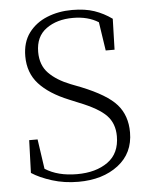

<svg xmlns="http://www.w3.org/2000/svg" viewBox="-53 -783 662 843"><g transform="rotate(-5 277.5 -362.0)"><path d="M259 15Q197 15 143 -2Q89 -19 54 -42L59 -186H96L115 -55Q171 -19 256 -19Q339 -19 391.5 -56.5Q444 -94 444 -170Q444 -226 410 -261.5Q376 -297 290 -331L249 -348Q163 -383 118.5 -432Q74 -481 74 -554Q74 -616 104.5 -657Q135 -698 185.5 -718.5Q236 -739 296 -739Q353 -739 394 -725Q435 -711 471 -685L467 -549H428L409 -675Q363 -704 297 -704Q226 -704 179 -670Q132 -636 132 -568Q132 -510 166.5 -474.5Q201 -439 262 -415L306 -398Q418 -353 460.5 -304.5Q503 -256 503 -182Q503 -90 434.5 -37.5Q366 15 259 15Z"/></g></svg>

Font: Minh Nguyen ExtraLight
Style: Regular
Weight: 250
Designer: Ryoko NISHIZUKA 西塚涼子 (kana & ideographs); Frank Grießhammer (Latin, Greek & Cyrillic); Wenlong ZHANG 张文龙 (bopomofo); San
Foundry: Adobe
Version: Version 1.100;July 7, 2023;FontCreator 14.0.0.2814 64-bit